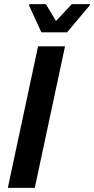

<svg xmlns="http://www.w3.org/2000/svg" viewBox="-20 -913 458 933"><path d="M18 0 165 -688H296L149 0ZM181 -756 121 -887 123 -893H203L252 -811L329 -893H418L416 -887L306 -756Z"/></svg>

Font: Saira SemiCondensed SemiBold
Style: Italic
Weight: 600
Width: 4
Italic angle: -12°
Designer: Hector Gatti with collaboration of the Omnibus-Type team
Foundry: Omnibus-Type
Version: Version 1.101